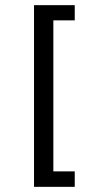

<svg xmlns="http://www.w3.org/2000/svg" viewBox="-20 -603 344 745"><path d="M112 122V-583H270V-524H187V62H270V122Z"/></svg>

Font: Rokkitt
Style: Regular
Weight: 400
Designer: Vernon Adams
Foundry: Vernon Adams
Version: Version 3.103